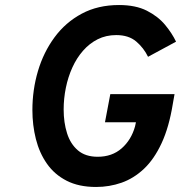

<svg xmlns="http://www.w3.org/2000/svg" viewBox="-20 -732 720 764"><path d="M362.3 12Q293.6 12 245.2 -12.8Q196.8 -37.6 166.8 -80.5Q136.7 -123.5 122.8 -178.7Q108.9 -233.8 108.9 -294Q108.9 -374.7 131.1 -449.5Q153.3 -524.3 197.1 -583.7Q240.9 -643.1 305.2 -677.5Q369.5 -712 453.7 -712Q519.8 -712 564.4 -689.4Q609 -666.7 637 -633Q664.9 -599.2 680.5 -566.2L569.1 -506Q552.1 -541.1 522.1 -566.8Q492.1 -592.4 442.5 -592.4Q401.8 -592.4 368.8 -575.8Q335.8 -559.2 310.5 -530.2Q285.1 -501.3 268 -463.6Q250.8 -425.8 242.1 -382.9Q233.3 -340 233.3 -296.2Q233.3 -244.3 246.8 -201.8Q260.2 -159.2 290 -133.7Q319.8 -108.2 368.7 -108.2Q426 -108.2 464.2 -141.8Q502.4 -175.4 517.3 -228.8L520.9 -245.4H397.7L418.9 -357.4H674.5L667.7 -318.8Q652.6 -225.8 623 -162.2Q593.4 -98.5 552.8 -60.2Q512.2 -22 463.8 -5Q415.3 12 362.3 12Z"/></svg>

Font: Overpass
Style: Italic
Weight: 400
Italic angle: -10°
Designer: Delve Withrington, Dave Bailey, Thomas Jockin
Foundry: Delve Fonts LLC
Version: Version 4.000